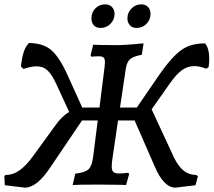

<svg xmlns="http://www.w3.org/2000/svg" viewBox="-31 -846 979 880"><path d="M928 -575Q928 -556 925 -538L914 -531Q884 -543 860 -543Q827 -543 801 -523Q775 -503 747 -463L664 -345L765 -127Q785 -85 810 -64.5Q835 -44 869 -44L876 -38L865 3L773 14Q746 14 722 -11Q698 -36 679 -81L586 -294H510L484 -117Q481 -96 481 -83Q481 -65 488.5 -58Q496 -51 515 -51Q533 -51 556 -54L561 -49L547 2L517 1L422 0Q326 0 302 2L314 -50Q359 -55 375 -70.5Q391 -86 396 -128L417 -294H345L199 -78Q138 14 83 14L-9 3L-11 -38L-6 -44Q29 -44 59.5 -66Q90 -88 120 -130L222 -270Q252 -313 286 -333L225 -465Q207 -504 187 -523Q167 -542 136 -542Q112 -542 77 -530L65 -541Q68 -574 76.5 -603.5Q85 -633 102 -649Q168 -648 205 -615.5Q242 -583 278 -503L346 -353H425L448 -536Q450 -554 450 -560Q450 -577 443.5 -582.5Q437 -588 421 -588Q405 -588 397 -587Q389 -586 388 -586L384 -592L396 -641L426 -640L508 -639Q527 -639 592 -644Q616 -647 627 -647L619 -595Q581 -588 566 -575.5Q551 -563 546 -534L519 -353H596L701 -506Q756 -585 800 -616.5Q844 -648 909 -647Q928 -625 928 -575ZM388 -762Q388 -789 406 -807.5Q424 -826 451 -826Q471 -826 482.5 -813.5Q494 -801 494 -782Q494 -756 475.5 -737Q457 -718 430 -718Q409 -718 398.5 -730.5Q388 -743 388 -762ZM553 -762Q553 -788 571.5 -807Q590 -826 616 -826Q637 -826 648 -813.5Q659 -801 659 -782Q659 -756 640.5 -737Q622 -718 595 -718Q575 -718 564 -730.5Q553 -743 553 -762Z"/></svg>

Font: Alegreya Medium
Style: Italic
Weight: 500
Italic angle: -7°
Designer: Juan Pablo del Peral
Foundry: Huerta Tipografica
Version: Version 2.008; ttfautohint (v1.8)